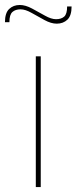

<svg xmlns="http://www.w3.org/2000/svg" viewBox="-65 -758 310 778"><path d="M80.1 0V-529.8H100.1V0ZM207 -731.9H225.1Q225.1 -694.3 208 -678.2Q190.9 -662.1 165 -662.1Q142.1 -662.1 115.2 -676.8Q88.4 -691.4 63 -705.8Q37.6 -720.2 18.1 -720.2Q-2.4 -720.2 -14.6 -709.5Q-26.9 -698.7 -26.9 -668H-44.9Q-44.9 -705.6 -27.8 -721.7Q-10.7 -737.8 15.1 -737.8Q38.1 -737.8 64.9 -723.4Q91.8 -709 117.2 -694.6Q142.6 -680.2 162.1 -680.2Q183.1 -680.2 195.1 -690.7Q207 -701.2 207 -731.9Z"/></svg>

Font: Cooper Hewitt
Style: Thin
Weight: 701
Designer: Village Type and Design LLC
Foundry: Cooper Hewitt Smithsonian Design Museum
Version: 1.000